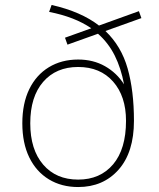

<svg xmlns="http://www.w3.org/2000/svg" viewBox="-20 -742 640 774"><path d="M295 12Q228 12 177 -19Q126 -50 98 -107.5Q70 -165 70 -245Q70 -325 98 -382.5Q126 -440 177 -471Q228 -502 295 -502Q356 -502 403.5 -475Q451 -448 480 -402Q468 -467 442.5 -518Q417 -569 375 -606L252 -562L242 -590L348 -628Q281 -674 178 -694L188 -722Q307 -695 379 -639L540 -697L550 -669L405 -617Q469 -556 494.5 -466Q520 -376 520 -255Q520 -128 458 -58Q396 12 295 12ZM295 -18Q384 -18 436 -79.5Q488 -141 488 -255Q488 -354 436 -413Q384 -472 295 -472Q206 -472 154 -412Q102 -352 102 -245Q102 -139 154 -78.5Q206 -18 295 -18Z"/></svg>

Font: Geist Mono Thin
Style: Regular
Weight: 100
Monospace: yes
Designer: Basement.studio, Andrés Briganti, Mateo Zaragoza
Foundry: Basement.studio, Vercel, Andrés Briganti, Guido Ferreyra, Mateo Zaragoza
Version: Version 1.500; ttfautohint (v1.8.4.7-5d5b)